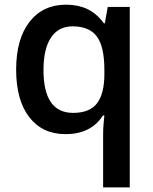

<svg xmlns="http://www.w3.org/2000/svg" viewBox="-20 -570 663 830"><path d="M295.9 -82Q368.2 -82 399.7 -123.8Q431.2 -165.5 431.2 -250V-268.1Q431.2 -368.2 398.7 -412.1Q366.2 -456.1 293.9 -456.1Q232.4 -456.1 200.2 -407.2Q168 -358.4 168 -267.1Q168 -82 295.9 -82ZM263.2 9.8Q163.1 9.8 106.4 -63.7Q49.8 -137.2 49.8 -269Q49.8 -400.9 107.4 -475.3Q165 -549.8 266.1 -549.8Q316.9 -549.8 357.2 -531Q397.5 -512.2 429.2 -469.2H433.1L445.8 -540H541V240.2H425.8V11.2Q425.8 -10.3 427.7 -34.2Q429.7 -58.1 431.2 -70.8H424.8Q374 9.8 263.2 9.8Z"/></svg>

Font: Sahel SemiBold FD
Style: SemiBold-FD
Weight: 600
Foundry: Saber Rastikerdar (saber.rastikerdar@gmail.com)
Version: Version 3.3.0